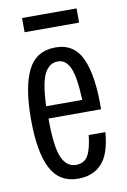

<svg xmlns="http://www.w3.org/2000/svg" viewBox="-80 -725 518 784"><g transform="rotate(-10 179.0 -333.0)"><path d="M32 -262Q32 -396 66.5 -465Q101 -534 181 -534Q259 -534 291 -462Q323 -390 321 -253H103Q103 -137 122.5 -92Q142 -47 181 -47Q216 -47 231.5 -74.5Q247 -102 253 -158H322Q315 -68 278.5 -29Q242 10 181 10Q102 10 67 -58.5Q32 -127 32 -262ZM252 -304Q248 -402 230.5 -439Q213 -476 181 -476Q145 -476 125.5 -438.5Q106 -401 102 -304ZM68 -676H294V-617H68Z"/></g></svg>

Font: Mona Sans Condensed
Style: Regular
Weight: 400
Width: 3
Designer: Deni Anggara
Foundry: GitHub
Version: Version 2.000